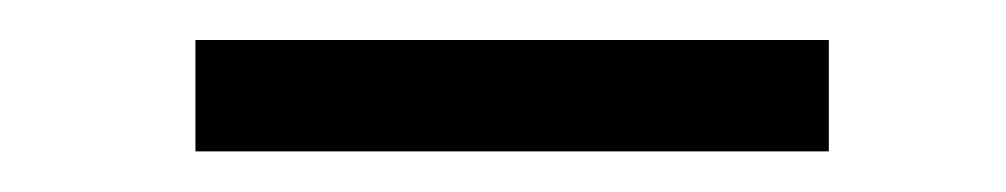

<svg xmlns="http://www.w3.org/2000/svg" viewBox="-20 -718 498 95"><path d="M390.1 -643.1H76.7V-698.2H390.1Z"/></svg>

Font: Vazir Light UI
Style: Light-UI
Weight: 300
Designer: Saber Rastikerdar
Foundry: Saber Rastikerdar
Version: Version 30.0.0